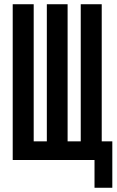

<svg xmlns="http://www.w3.org/2000/svg" viewBox="-20 -755 550 906"><path d="M426 131V0H40V-735H139V-88H201V-735H299V-88H361V-735H460V-88H510V131Z"/></svg>

Font: Zed Mono Semibold
Style: Regular
Weight: 600
Monospace: yes
Designer: Belleve Invis
Foundry: Belleve Invis
Version: Version 1.0.0; ttfautohint (v1.8.4)